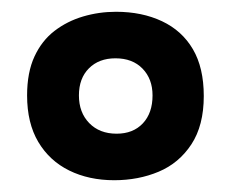

<svg xmlns="http://www.w3.org/2000/svg" viewBox="-20 -691 393 326"><path d="M174 -385Q131 -385 97.5 -401.5Q64 -418 45 -450Q26 -482 26 -529Q26 -568 38.5 -595Q51 -622 72.5 -638.5Q94 -655 121 -663Q148 -671 177 -671Q221 -671 255 -655Q289 -639 307.5 -607.5Q326 -576 326 -528Q326 -478 305 -446Q284 -414 249.5 -399.5Q215 -385 174 -385ZM178 -464Q206 -464 222.5 -481.5Q239 -499 239 -529Q239 -557 222 -574.5Q205 -592 176 -592Q148 -592 131 -575Q114 -558 114 -529Q114 -500 131.5 -482Q149 -464 178 -464Z"/></svg>

Font: Bricolage Grotesque SemiBold
Style: Regular
Weight: 600
Designer: Mathieu Triay
Foundry: Atelier Triay
Version: Version 1.000;gftools[0.9.30]